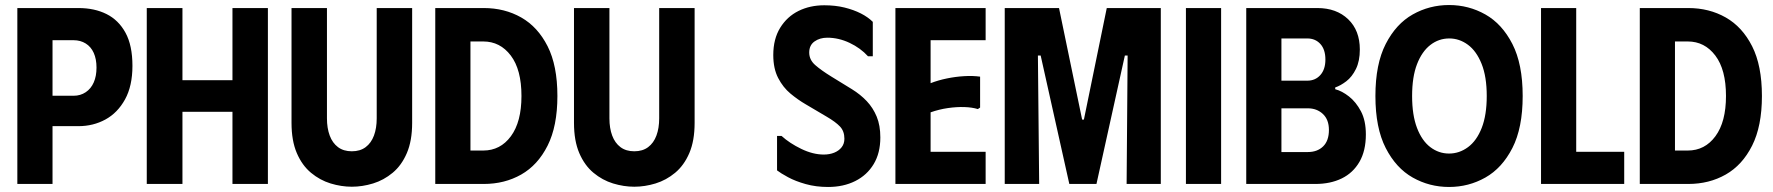

<svg xmlns="http://www.w3.org/2000/svg" viewBox="-20 -732 7054 764"><path d="M49 0V-700H292Q356 -700 404 -676Q452 -652 479.5 -601.5Q507 -551 507 -470Q507 -390 477.5 -336.5Q448 -283 399.5 -256.5Q351 -230 292 -230H189V0ZM189 -351H273Q300 -351 321 -365Q342 -379 353 -404Q364 -429 364 -463Q364 -497 353 -521.5Q342 -546 321 -559Q300 -572 273 -572H189Z M905 -700H1046V0H905V-287H706V0H564V-700H706V-413H905Z M1620 -243V-700H1479V-261Q1479 -222 1468 -192.5Q1457 -163 1435 -146.5Q1413 -130 1380 -130Q1347 -130 1325 -146.5Q1303 -163 1292 -192.5Q1281 -222 1281 -261V-700H1140V-243Q1140 -172 1161 -123Q1182 -74 1217.5 -44.5Q1253 -15 1295.5 -2Q1338 11 1380 11Q1422 11 1464.5 -2Q1507 -15 1542.5 -44.5Q1578 -74 1599 -123Q1620 -172 1620 -243Z M1905 -700H1712V0H1905Q1988 0 2054 -37.5Q2120 -75 2159 -152.5Q2198 -230 2198 -350Q2198 -471 2159 -548Q2120 -625 2054 -662.5Q1988 -700 1905 -700ZM1903 -133H1852V-567H1903Q1970 -567 2012.5 -511Q2055 -455 2055 -350Q2055 -247 2013 -190Q1971 -133 1903 -133Z M2744 -243V-700H2603V-261Q2603 -222 2592 -192.5Q2581 -163 2559 -146.5Q2537 -130 2504 -130Q2471 -130 2449 -146.5Q2427 -163 2416 -192.5Q2405 -222 2405 -261V-700H2264V-243Q2264 -172 2285 -123Q2306 -74 2341.5 -44.5Q2377 -15 2419.5 -2Q2462 11 2504 11Q2546 11 2588.5 -2Q2631 -15 2666.5 -44.5Q2702 -74 2723 -123Q2744 -172 2744 -243Z M3483 -185Q3483 -123 3456.5 -79Q3430 -35 3383 -11.5Q3336 12 3275 12Q3227 12 3186 0.5Q3145 -11 3115.5 -27Q3086 -43 3072 -54V-191H3090Q3122 -162 3168.5 -139.5Q3215 -117 3258 -117Q3281 -117 3299.5 -124.5Q3318 -132 3329 -146Q3340 -160 3340 -180Q3340 -210 3322.5 -228.5Q3305 -247 3269 -268L3186 -317Q3155 -335 3125.5 -359.5Q3096 -384 3076.5 -421.5Q3057 -459 3057 -513Q3057 -577 3084.5 -621.5Q3112 -666 3157.5 -688.5Q3203 -711 3260 -711Q3304 -711 3340.5 -702Q3377 -693 3405.5 -678.5Q3434 -664 3453 -645V-508H3434Q3404 -541 3360.5 -561.5Q3317 -582 3272 -582Q3242 -582 3221 -567Q3200 -552 3200 -523Q3200 -494 3224 -473Q3248 -452 3287 -428L3370 -377Q3404 -356 3429 -329.5Q3454 -303 3468.5 -268Q3483 -233 3483 -185Z M3902 -700V-572H3683V-401Q3714 -413 3748.5 -420Q3783 -427 3817 -429Q3851 -431 3880 -427V-304L3871 -298Q3848 -305 3817.5 -306Q3787 -307 3752 -302Q3717 -297 3683 -285V-128H3902V0H3543V-700Z M3978 0V-700H4194L4286 -256H4293L4384 -700H4599V0H4463L4467 -511H4456L4343 0H4235L4121 -511H4110L4115 0Z M4699 -700H4839V0H4699Z M4939 0H5214Q5274 0 5319 -22Q5364 -44 5389.5 -88Q5415 -132 5415 -197Q5415 -252 5395.5 -289Q5376 -326 5348 -348Q5320 -370 5293 -377V-384Q5314 -391 5337 -408.5Q5360 -426 5375.5 -457.5Q5391 -489 5391 -535Q5391 -611 5344.5 -655.5Q5298 -700 5222 -700H4939ZM5079 -127V-301H5184Q5220 -301 5244 -278.5Q5268 -256 5268 -215Q5268 -172 5245 -149.5Q5222 -127 5184 -127ZM5079 -411V-579H5182Q5214 -579 5234 -557Q5254 -535 5254 -495Q5254 -456 5234 -433.5Q5214 -411 5182 -411Z M5453 -350Q5453 -477 5494 -557Q5535 -637 5601.5 -674.5Q5668 -712 5746 -712Q5824 -712 5890.5 -674.5Q5957 -637 5998 -557Q6039 -477 6039 -350Q6039 -223 5998 -143Q5957 -63 5890.5 -25.5Q5824 12 5746 12Q5668 12 5601.5 -25.5Q5535 -63 5494 -143Q5453 -223 5453 -350ZM5599 -350Q5599 -274 5618.5 -223Q5638 -172 5671.5 -146.5Q5705 -121 5746 -121Q5787 -121 5821.5 -146.5Q5856 -172 5876 -223Q5896 -274 5896 -350Q5896 -427 5875.5 -478Q5855 -529 5821 -554Q5787 -579 5747 -579Q5705 -579 5671.5 -553Q5638 -527 5618.5 -476.5Q5599 -426 5599 -350Z M6112 -700H6252V-128H6443V0H6112Z M6698 -700H6505V0H6698Q6781 0 6847 -37.5Q6913 -75 6952 -152.5Q6991 -230 6991 -350Q6991 -471 6952 -548Q6913 -625 6847 -662.5Q6781 -700 6698 -700ZM6696 -133H6645V-567H6696Q6763 -567 6805.5 -511Q6848 -455 6848 -350Q6848 -247 6806 -190Q6764 -133 6696 -133Z"/></svg>

Font: Phudu SemiBold
Style: Regular
Weight: 600
Version: Version 1.005;gftools[0.9.23]